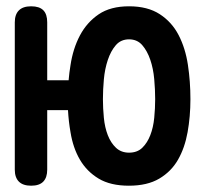

<svg xmlns="http://www.w3.org/2000/svg" viewBox="-20 -580 640 610"><path d="M130 -509V-325H198Q200 -349 204 -373Q212 -426 234 -467.5Q256 -509 293.5 -534.5Q331 -560 390 -560Q449 -560 487.5 -535Q526 -510 547.5 -468.5Q569 -427 577 -374Q585 -321 585 -265Q585 -210 576 -160Q567 -110 545.5 -72.5Q524 -35 486 -12.5Q448 10 389.5 10Q331 10 293.5 -12.5Q256 -35 234 -72.5Q212 -110 204 -160Q198 -194 196 -230H130V-41Q130 -16 117.5 -3Q105 10 79 10Q53 10 40 -3Q27 -16 27 -41V-509Q27 -534 40 -547Q53 -560 79 -560Q105 -560 117.5 -547.5Q130 -535 130 -509ZM390 -95Q416 -95 432 -110.5Q448 -126 457.5 -150.5Q467 -175 470 -205.5Q473 -236 473 -265Q473 -295 470 -328.5Q467 -362 457.5 -390Q448 -418 432 -436.5Q416 -455 390 -455Q364 -455 348 -436.5Q332 -418 322.5 -389.5Q313 -361 310 -328Q307 -295 307 -265Q307 -236 310 -205.5Q313 -175 322.5 -150.5Q332 -126 348.5 -110.5Q365 -95 390 -95Z"/></svg>

Font: Maple Mono NL SemiBold
Style: Regular
Weight: 600
Monospace: yes
Designer: subframe7536
Version: Version 7.000